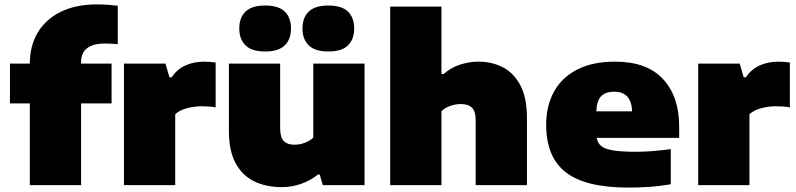

<svg xmlns="http://www.w3.org/2000/svg" viewBox="-20 -838 3601 869"><path d="M115 0V-370H25V-550H115Q115 -631 151.2 -691.2Q187.5 -751.5 255.5 -784.8Q323.5 -818 418 -818Q447.5 -818 468 -816.5Q488.5 -815 513 -812V-638Q498 -639.5 485.2 -640.2Q472.5 -641 458 -641Q399.5 -641 373.2 -619.2Q347 -597.5 347 -557V-550H485V-370H347V0Z M541 0V-550H729L747 -488H757Q780.5 -524 818.5 -541.5Q856.5 -559 906 -559Q919.5 -559 933 -557.8Q946.5 -556.5 956 -555V-352Q941 -355 923.8 -356Q906.5 -357 892 -357Q859 -357 825.5 -348Q792 -339 773 -321V0Z M1255 9Q1184.5 9 1130.5 -17.2Q1076.5 -43.5 1046.2 -99.8Q1016 -156 1016 -246V-550H1248V-259Q1248 -215.5 1264.8 -199.2Q1281.5 -183 1312 -183Q1337 -183 1360 -192Q1383 -201 1398 -215V-550H1630V0H1441L1427 -48H1419Q1385.5 -21 1343.2 -6Q1301 9 1255 9ZM1466 -605Q1405.5 -605 1377.2 -632.8Q1349 -660.5 1349 -709Q1349 -758 1377.2 -785.5Q1405.5 -813 1466 -813Q1527 -813 1555 -785.5Q1583 -758 1583 -709Q1583 -660.5 1555 -632.8Q1527 -605 1466 -605ZM1180 -605Q1119.5 -605 1091.2 -632.8Q1063 -660.5 1063 -709Q1063 -758 1091.2 -785.5Q1119.5 -813 1180 -813Q1241 -813 1269 -785.5Q1297 -758 1297 -709Q1297 -660.5 1269 -632.8Q1241 -605 1180 -605Z M1746 0V-808H1978V-503H1988Q2019.5 -531 2060.8 -545Q2102 -559 2146 -559Q2207.5 -559 2257.2 -532.8Q2307 -506.5 2336 -450.2Q2365 -394 2365 -304V0H2133V-291Q2133 -334.5 2116 -350.8Q2099 -367 2066 -367Q2040 -367 2016.5 -358.2Q1993 -349.5 1978 -335V0Z M2824 11Q2630 11 2541 -58Q2452 -127 2452 -273Q2452 -359.5 2487.8 -423.8Q2523.5 -488 2593 -523.5Q2662.5 -559 2764 -559Q2908 -559 2981 -480Q3054 -401 3054 -265V-214H2680.5Q2684.5 -191 2701 -177.2Q2717.5 -163.5 2755.2 -157.2Q2793 -151 2861 -151Q2895.5 -151 2937 -154.5Q2978.5 -158 3016 -163V-4Q2963 5 2915 8Q2867 11 2824 11ZM2760 -423Q2719.5 -423 2700 -401.5Q2680.5 -380 2679 -334H2841Q2837.5 -423 2760 -423Z M3140 0V-550H3328L3346 -488H3356Q3379.5 -524 3417.5 -541.5Q3455.5 -559 3505 -559Q3518.5 -559 3532 -557.8Q3545.5 -556.5 3555 -555V-352Q3540 -355 3522.8 -356Q3505.5 -357 3491 -357Q3458 -357 3424.5 -348Q3391 -339 3372 -321V0Z"/></svg>

Font: Encode Sans Expanded Expanded Black
Style: Regular
Weight: 900
Width: 7
Designer: Multiple Designers
Foundry: Impallari Type
Version: Version 3.000; ttfautohint (v1.8.3) -l 8 -r 50 -G 200 -x 14 